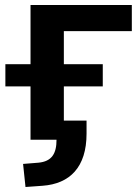

<svg xmlns="http://www.w3.org/2000/svg" viewBox="-20 -559 562 768"><path d="M149.9 184.1C259.3 176.3 326.2 109.9 326.2 -24.4V-76.7H235.4V-213.4H391.1V-302.2H235.4V-434.6H507.3V-539.1H102.1V-302.2H1.5V-213.4H102.1V0H206.1C206.1 55.2 187.5 86.9 133.3 91.8L72.3 96.7L82 189Z"/></svg>

Font: Winston SemiBold
Style: Regular
Weight: 600
Designer: Vernon Adams, Kim Jin-seong, David Berlow, Cristiano Sobral
Foundry: The Winston Project Authors
Version: Version 3.004